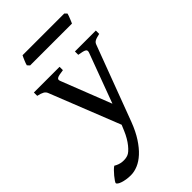

<svg xmlns="http://www.w3.org/2000/svg" viewBox="-290 -726 1053 1053"><g transform="rotate(-45 236.5 -200.0)"><path d="M489.3 -428.2Q474.6 -424.8 465.3 -421.9Q456.1 -418.9 450.2 -415.3Q444.3 -411.6 441.2 -407Q438 -402.3 435.5 -395L272.5 39.1Q252 92.8 226.8 131.3Q201.7 169.9 174.6 194.8Q147.5 219.7 119.4 231.4Q91.3 243.2 64.5 243.2Q45.9 243.2 29.5 240.5Q13.2 237.8 1 233.6Q-11.2 229.5 -18.3 224.4Q-25.4 219.2 -25.4 214.8Q-25.4 211.4 -18.6 201.4Q-11.7 191.4 -2.2 179.7Q7.3 168 18.1 157.2Q28.8 146.5 36.6 141.6Q60.1 155.8 84 157.7Q107.9 159.7 126 152.8Q134.8 149.9 145.8 140.4Q156.7 130.9 168.2 116.7Q179.7 102.5 190.4 84.2Q201.2 65.9 210 44.9L224.1 11.2L63 -395Q58.1 -408.7 45.7 -415.8Q33.2 -422.9 8.8 -428.2V-454.1H208V-428.2Q189 -425.8 177.5 -423.3Q166 -420.9 160.2 -417.2Q154.3 -413.6 153.8 -408.2Q153.3 -402.8 156.7 -395L270 -106L377.4 -395Q379.9 -402.3 379.2 -407.5Q378.4 -412.6 372.8 -416.3Q367.2 -419.9 356 -422.6Q344.7 -425.3 327.1 -428.2V-454.1H489.3ZM445.3 -629.9Q444.3 -624.5 441.4 -616.7Q438.5 -608.9 435.3 -600.8Q432.1 -592.8 429 -585.4Q425.8 -578.1 423.8 -573.7H99.1L86.9 -586.9Q87.9 -592.3 90.8 -599.9Q93.8 -607.4 96.9 -615.2Q100.1 -623 103.5 -630.4Q106.9 -637.7 109.4 -642.6H433.1Z"/></g></svg>

Font: Gentium Book Basic
Style: Regular
Weight: 400
Designer: J. Victor Gaultney and Annie Olsen
Foundry: SIL International
Version: Version 1.102; 2013; Maintenance release